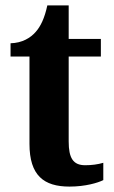

<svg xmlns="http://www.w3.org/2000/svg" viewBox="-20 -680 420 710"><path d="M237 10C296 10 342 -4 362 -14V-78C342 -72 319 -69 295 -69C250 -69 234 -96 234 -157V-471H353V-536H234V-660H155C145 -613 130 -582 112 -562C93 -540 62 -521 19 -520V-471H89V-148C89 -31 142 10 237 10Z"/></svg>

Font: Noto Serif Myanmar SemiCondensed
Style: Bold
Weight: 700
Width: 4
Designer: Ben Mitchell and the Monotype Design Team
Foundry: Monotype Imaging Inc.
Version: Version 2.106